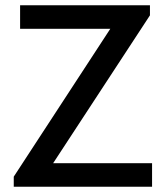

<svg xmlns="http://www.w3.org/2000/svg" viewBox="-20 -706 636 726"><path d="M56 -686H547V-648L181 -89H555V0H32V-38L397 -597H56Z"/></svg>

Font: Chivo
Style: Regular
Weight: 400
Designer: Hector Gatti
Foundry: Omnibus-Type
Version: Version 1.007;PS 001.007;hotconv 1.0.88;makeotf.lib2.5.64775